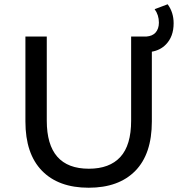

<svg xmlns="http://www.w3.org/2000/svg" viewBox="-20 -871 839 899"><path d="M594 -700H666Q693 -702 708 -718Q724 -736 724 -765Q724 -801 704 -828L765 -851Q793 -813 793 -762Q793 -700 757 -663Q731 -636 691 -629V-302Q691 -150 613.5 -71Q536 8 395 8Q254 8 176.5 -71.5Q99 -151 99 -302V-700H199V-306Q199 -81 396 -81Q493 -81 543.5 -136Q594 -191 594 -306Z"/></svg>

Font: CMG Sans Medium
Style: Regular
Weight: 500
Designer: Julieta Ulanovsky
Foundry: Julieta Ulanovsky
Version: Version 7.200